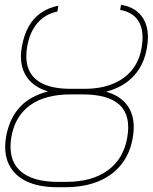

<svg xmlns="http://www.w3.org/2000/svg" viewBox="-20 -780 644 810"><path d="M285.6 -405.3H328.6Q408.2 -405.3 459 -381.6Q509.8 -357.9 530.5 -312.5Q551.3 -267.1 540.5 -201.2Q529.3 -133.8 492.2 -86.7Q455.1 -39.6 395 -14.9Q335 9.8 254.4 9.8H222.2Q143.1 9.8 91.1 -15.4Q39.1 -40.5 16.8 -87.9Q-5.4 -135.3 5.4 -201.2Q17.1 -269 52 -314.2Q86.9 -359.4 145.3 -382.3Q203.6 -405.3 285.6 -405.3ZM324.7 -381.8H281.7Q171.4 -382.3 107.2 -336.2Q43 -290 27.8 -201.2Q12.7 -109.4 63.2 -61Q113.8 -12.7 225.1 -12.7H259.3Q368.2 -12.7 435.1 -61.5Q502 -110.4 517.1 -201.2Q532.7 -292 484.9 -337.2Q437 -382.3 324.7 -381.8ZM336.4 -405.3Q403.8 -405.3 454.8 -425.8Q505.9 -446.3 537.4 -485.6Q568.8 -524.9 577.6 -580.1Q588.9 -648.4 565.9 -688.2Q543 -728 486.8 -738.3L490.7 -759.8Q533.7 -752.9 561 -729.2Q588.4 -705.6 598.6 -667.7Q608.9 -629.9 600.1 -580.1Q589.8 -516.6 555.2 -472.4Q520.5 -428.2 464.4 -405.3Q408.2 -382.3 332.5 -381.8H274.9Q201.2 -382.3 152.1 -406Q103 -429.7 82.3 -473.9Q61.5 -518.1 71.8 -580.1Q80.1 -630.4 99.9 -666.3Q119.6 -702.1 151.1 -724.6Q182.6 -747.1 226.1 -755.9L222.2 -731.4Q170.4 -720.7 137.5 -682.1Q104.5 -643.6 94.2 -580.1Q85 -522.9 102.5 -483.9Q120.1 -444.8 164.3 -425Q208.5 -405.3 277.8 -405.3Z"/></svg>

Font: Inter 20pt Thin
Style: Italic
Weight: 250
Italic angle: -9.3988°
Version: Version 4.001;git-66647c0bb